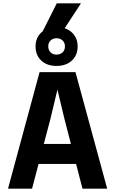

<svg xmlns="http://www.w3.org/2000/svg" viewBox="-20 -1130 690 1150"><path d="M132 -148V-268H535V-148ZM217 -698H432L622 0H474L366 -418L324 -593L282 -418L172 0H28ZM318 -735Q262 -735 227.5 -767Q193 -799 193 -852Q193 -904 228 -936Q263 -968 318 -968Q375 -968 410 -936Q445 -904 445 -852Q445 -799 410 -767Q375 -735 318 -735ZM318 -803Q341 -803 355 -816.5Q369 -830 369 -852Q369 -874 355 -887.5Q341 -901 319 -901Q297 -901 283 -887.5Q269 -874 269 -853Q269 -830 283 -816.5Q297 -803 318 -803ZM234 -939 320 -1110H465L353 -939Z"/></svg>

Font: Azeret Mono Thin SemiBold
Style: Regular
Weight: 600
Version: Version 1.002